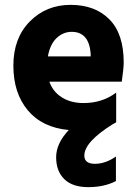

<svg xmlns="http://www.w3.org/2000/svg" viewBox="-20 -532 573 790"><path d="M457 213Q409 238 343.5 238Q278 238 244.5 205Q211 172 211 115Q211 58 263 3Q154 -7 94.5 -78Q35 -149 35 -262Q35 -375 102.5 -443.5Q170 -512 270.5 -512Q371 -512 430 -452.5Q489 -393 489 -275Q489 -252 481 -196H183Q198 -154 235 -131Q272 -108 324 -108Q401 -108 458 -151V-29Q456 -27 444 -21Q327 52 327 108Q327 142 370.5 142Q414 142 457 112ZM275 -401Q240 -401 213 -375.5Q186 -350 177 -300H353V-312Q346 -401 275 -401Z"/></svg>

Font: Hind Colombo
Style: Bold
Weight: 700
Designer: Jyotish Sonowal, Aditi Pimprikar
Foundry: Indian Type Foundry
Version: Version 1.000;PS 1.0;hotconv 1.0.86;makeotf.lib2.5.63406; tt